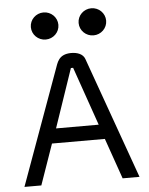

<svg xmlns="http://www.w3.org/2000/svg" viewBox="-54 -817 670 861"><g transform="rotate(-5 281.0 -386.0)"><path d="M327 -711C327 -677 355 -650 389 -650C423 -650 451 -677 451 -711C451 -745 423 -772 389 -772C355 -772 327 -745 327 -711ZM112 -711C112 -677 140 -650 174 -650C208 -650 236 -677 236 -711C236 -745 208 -772 174 -772C140 -772 112 -745 112 -711ZM539 0 343 -548C335 -570 311 -580 281 -580C224 -579 218 -542 207 -513L21 0H97L161 -183H399L463 0ZM185 -249 275 -513H285L377 -249Z"/></g></svg>

Font: Charger
Style: Regular
Weight: 400
Designer: Jasper
Foundry: Cannot Into Space Fonts
Version: Version 0.98